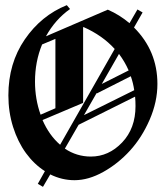

<svg xmlns="http://www.w3.org/2000/svg" viewBox="-20 -675 642 745"><path d="M146.7 50 126.7 38.3 154.2 -10.8Q112.5 -37.5 80.8 -80.8Q49.2 -124.2 30.8 -182.1Q12.5 -240 12.5 -305Q12.5 -429.2 76.2 -522.1Q140 -615 239.2 -655L251.7 -640Q194.2 -599.2 158.3 -534.2L398.3 -637.5Q444.2 -617.5 482.5 -585L513.3 -638.3L533.3 -626.7L500 -568.3Q590.8 -477.5 590.8 -349.2Q590.8 -280 560.8 -210.8Q530.8 -141.7 484.6 -90.8Q438.3 -40 380.8 -7.9Q323.3 24.2 269.2 24.2Q220 24.2 175 1.7ZM375 -349.2 479.2 -401.7Q464.2 -435.8 441.7 -465.8ZM355 -314.2 305.8 -228.3 500.8 -325Q496.7 -353.3 487.5 -379.2L355.8 -312.5ZM285 -190.8 231.7 -98.3Q277.5 -67.5 332.5 -67.5Q401.7 -67.5 453.8 -122.1Q505.8 -176.7 505.8 -263.3Q505.8 -282.5 504.2 -300ZM425 -485Q377.5 -537.5 304.2 -570L302.5 -569.2V-275.8L145 -209.2Q170.8 -150 213.3 -113.3ZM143.3 -502.5Q115.8 -435.8 115.8 -358.3Q115.8 -290.8 137.5 -230L195 -255Q195 -300 195 -389.6Q195 -479.2 195 -524.2Z"/></svg>

Font: Chomsky
Style: Regular
Weight: 400
Version: Version 2.3